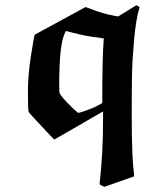

<svg xmlns="http://www.w3.org/2000/svg" viewBox="-20 -505 636 736"><path d="M362 196Q375 87 375 -47V-78L282 -24Q189 29 188 30Q187 30 139 -21.5Q91 -73 90 -75Q87 -84 87 -158Q88 -223 98 -287Q111 -370 113 -372L308 -478L322 -473Q374 -452 421 -444L433 -442L503 -485Q515 -479 515 -477Q501 -432 494 -353Q487 -274 486 -217Q485 -160 485 -56Q485 100 494 164V171L381 211L371 207L362 202ZM257 -380 234 -386Q231 -386 229 -379Q207 -336 207 -180Q207 -152 208 -150Q209 -142 235.5 -114Q262 -86 280 -72Q304 -78 338 -92Q370 -108 372 -110Q372 -276 377 -346L378 -358H374Q371 -359 357 -361Q315 -365 257 -380Z"/></svg>

Font: MathJax_Fraktur
Style: Bold
Weight: 700
Version: Version 1.1